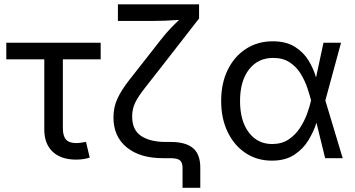

<svg xmlns="http://www.w3.org/2000/svg" viewBox="-20 -748 1679 908"><path d="M339.4 6.8Q268.6 6.8 229 -30.5Q189.5 -67.9 189.5 -134.8V-467.3H9.8V-545.9H456.1V-467.3H277.3V-141.6Q277.3 -105 292.2 -88.1Q307.1 -71.3 341.3 -71.3Q350.1 -71.3 363 -73.2Q376 -75.2 386.7 -77.1L404.3 -2.9Q376.5 6.8 339.4 6.8Z M843.3 140.1V46.4Q843.3 20 830.6 10Q817.9 0 786.1 0H749.5Q641.6 0 579.1 -51.3Q516.6 -102.5 516.6 -192.4Q516.6 -241.7 535.6 -282.2Q554.7 -322.8 590.6 -368.7Q626.5 -414.6 676.8 -478.5L740.2 -559.6Q764.6 -590.8 786.6 -613.8Q808.6 -636.7 827.1 -653.8Q795.4 -651.4 760.3 -650.1Q725.1 -648.9 696.3 -648.9H537.6V-727.5H921.4V-660.6L740.2 -427.7Q694.3 -368.7 664.3 -330.8Q634.3 -293 619.6 -262.9Q605 -232.9 605 -197.3Q605 -132.8 647.9 -104.7Q690.9 -76.7 763.2 -76.7H788.1Q857.9 -76.7 892.6 -47.6Q927.2 -18.6 927.2 44.4V140.1Z M1265.6 11.7Q1195.3 11.7 1141.1 -24.4Q1086.9 -60.5 1056.4 -124.3Q1025.9 -188 1025.9 -270.5Q1025.9 -354 1056.9 -417.5Q1087.9 -481 1143.1 -516.8Q1198.2 -552.7 1269.5 -552.7Q1332.5 -552.7 1373.8 -527.1Q1415 -501.5 1439 -462.2Q1462.9 -422.9 1474.6 -381.8L1509.8 -545.9H1592.8L1518.6 -272.9L1600.6 0H1517.6L1476.6 -167.5Q1463.4 -125.5 1438.2 -84.2Q1413.1 -43 1371.1 -15.6Q1329.1 11.7 1265.6 11.7ZM1451.2 -272.9 1450.7 -274.4Q1444.3 -300.3 1432.9 -334Q1421.4 -367.7 1401.6 -399.9Q1381.8 -432.1 1350.1 -453.1Q1318.4 -474.1 1272 -474.1Q1199.7 -474.1 1157.5 -419.4Q1115.2 -364.7 1115.2 -270Q1115.2 -176.8 1156.5 -121.8Q1197.8 -66.9 1267.1 -66.9Q1312.5 -66.9 1344.7 -88.4Q1377 -109.9 1398.4 -142.8Q1419.9 -175.8 1432.4 -210.4Q1444.8 -245.1 1450.7 -271.5Z"/></svg>

Font: Inter
Style: Regular
Weight: 400
Designer: Rasmus Andersson
Foundry: rsms
Version: Version 4.001;git-9221beed3